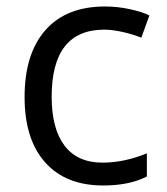

<svg xmlns="http://www.w3.org/2000/svg" viewBox="-20 -565 516 595"><path d="M299.8 9.8Q183.6 9.8 119.9 -61.8Q56.2 -133.3 56.2 -264.2Q56.2 -398.4 120.8 -471.7Q185.5 -544.9 305.2 -544.9Q343.8 -544.9 382.3 -536.6Q420.9 -528.3 442.9 -517.1L418 -448.2Q391.1 -459 359.4 -466.1Q327.6 -473.1 303.2 -473.1Q140.1 -473.1 140.1 -265.1Q140.1 -166.5 179.9 -113.8Q219.7 -61 297.9 -61Q364.7 -61 435.1 -89.8V-18.1Q381.3 9.8 299.8 9.8Z"/></svg>

Font: f02293617
Style: Regular
Weight: 400
Foundry: Ascender Corporation
Version: Version 1.10